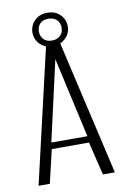

<svg xmlns="http://www.w3.org/2000/svg" viewBox="-83 -773 532 823"><g transform="rotate(-10 183.0 -362.0)"><path d="M17 0 154 -591H213L349 0H297L262 -145H100L66 0ZM103 -173H260L182 -522ZM182 -578Q148 -578 126.5 -599.5Q105 -621 105 -650Q105 -681 126.5 -702.5Q148 -724 182 -724Q217 -724 238 -702.5Q259 -681 259 -650Q259 -621 236 -599.5Q213 -578 182 -578ZM182 -603Q205 -603 218.5 -616.5Q232 -630 232 -650Q232 -672 218.5 -685Q205 -698 182 -698Q159 -698 146 -685Q133 -672 133 -650Q133 -630 146 -616.5Q159 -603 182 -603Z"/></g></svg>

Font: Alumni Sans Light
Style: Regular
Weight: 300
Version: Version 1.018